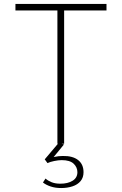

<svg xmlns="http://www.w3.org/2000/svg" viewBox="-20 -726 616 970"><path d="M58 -706H518V-673H304V0H270V-673H58ZM210 176Q222 187 240.5 194.5Q259 202 285 202Q323 202 347 187Q371 172 371 144Q371 119 352 101Q333 83 292 83Q275 83 253.5 87.5Q232 92 220 98L206 79L277 -5L303 4L235 87L219 79Q230 72 253 67Q276 62 297 62Q347 61 374.5 82.5Q402 104 402 144Q402 171 387 189Q372 207 346 215.5Q320 224 289 224Q259 224 235.5 216Q212 208 197 196Z"/></svg>

Font: Josefin Sans Thin ExtraLight
Style: Regular
Weight: 250
Version: Version 2.001